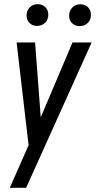

<svg xmlns="http://www.w3.org/2000/svg" viewBox="-20 -705 458 918"><path d="M26.9 192.9ZM105 192.9ZM26.9 192.9 116.7 -10.7 59.6 -500V-502H61.5H146H147.9V-500L174.8 -144L326.2 -501L326.7 -502H327.6H415.5H418.5L417 -499.5L105 192.9ZM325.2 -668.5Q339.4 -683.6 362.3 -684.6Q363.3 -684.6 363.8 -684.6Q386.2 -684.6 400.4 -670.7Q414.6 -656.7 414.6 -634.3Q414.6 -633.3 414.6 -632.8Q414.6 -609.9 399.9 -595.5Q385.3 -581.1 362.3 -580.1Q361.3 -580.1 360.8 -580.1Q339.4 -580.1 325 -593.8Q310.5 -607.4 310.5 -629.4Q310.5 -652.8 325.2 -668.5ZM106.9 -631.8Q107.4 -654.3 121.6 -669.2Q135.7 -684.1 159.2 -685.1Q160.2 -685.1 160.6 -685.1Q182.1 -685.1 196.5 -671.1Q210.9 -657.2 210.9 -635.3Q210.9 -611.3 196.3 -596.7Q181.6 -582 158.7 -581.1Q157.7 -581.1 157.2 -581.1Q135.3 -581.1 121.6 -594.7Q106.9 -608.9 106.9 -631.8Z"/></svg>

Font: MAUL Condensed Italic
Style: Condenced Regular Italic
Weight: 400
Italic angle: -12°
Designer: MAUL
Version: Version 1.0; 2020; ttfautohint (v1.8.3)